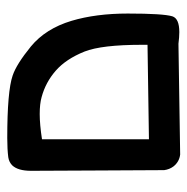

<svg xmlns="http://www.w3.org/2000/svg" viewBox="-13 -399 526 540"><g transform="rotate(-90 250.0 -129.0)"><path d="M39.6 -304.7Q39.6 -341.8 55.2 -357.9Q64.5 -366.7 77.6 -368.7Q100.1 -371.6 131.8 -371.6Q263.7 -371.6 307.6 -356.4Q339.4 -345.7 389.2 -305.2Q439.5 -263.7 461.4 -190.9Q481.9 -122.1 481.9 -32.7Q481.9 66.9 474.1 92.8Q467.8 112.3 429.7 112.3Q415.5 112.3 397 109.9L85.9 114.7H85.4Q64.9 112.3 51.8 95.7Q43.5 84.5 41.5 69.8Q41.5 69.3 40.5 -116.9Q39.6 -303.2 39.6 -304.7ZM247.1 -274.9Q228.5 -280.3 199.2 -280.3Q169.9 -280.3 128.4 -273.9V26.9L394 22.9Q394 14.6 394 6.8Q394 -106 375 -154.3Q354 -206.5 321.3 -235.1Q288.6 -263.7 247.1 -274.9Z"/></g></svg>

Font: Bakudai
Style: Medium
Weight: 500
Version: Version 1.48